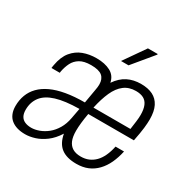

<svg xmlns="http://www.w3.org/2000/svg" viewBox="-164 -875 1025 1039"><g transform="rotate(30 348.0 -355.5)"><path d="M125 12Q97 12 75 5.5Q53 -1 37 -14Q21 -27 12.5 -47.5Q4 -68 4 -95Q4 -132 16 -164Q28 -196 52.5 -221Q77 -246 114.5 -263.5Q152 -281 203.5 -290Q255 -299 320 -299L335 -386Q337 -395 338 -405Q339 -415 339 -422Q339 -456 318.5 -473.5Q298 -491 249 -491Q205 -491 179.5 -475.5Q154 -460 141.5 -435Q129 -410 123 -379L122 -370H70Q70 -373 71 -378.5Q72 -384 73 -390Q83 -446 109.5 -478Q136 -510 173.5 -524Q211 -538 256 -538Q308 -538 343 -519.5Q378 -501 386 -460Q414 -501 450.5 -519.5Q487 -538 534 -538Q578 -538 608 -523Q638 -508 654 -476.5Q670 -445 670 -394Q670 -372 666.5 -340.5Q663 -309 652 -254H367Q361 -221 358 -193Q355 -165 355 -143Q355 -105 365 -81.5Q375 -58 395 -46Q415 -34 446 -34Q473 -34 494.5 -43Q516 -52 533.5 -69.5Q551 -87 563.5 -114Q576 -141 583 -175H636Q627 -133 611 -98.5Q595 -64 571 -39Q547 -14 516 -1Q485 12 445 12Q384 12 350 -14Q316 -40 306 -96Q280 -55 248.5 -31.5Q217 -8 185 2Q153 12 125 12ZM136 -35Q159 -35 185 -44.5Q211 -54 234.5 -73Q258 -92 275.5 -121.5Q293 -151 300 -190L312 -254Q223 -253 168 -236Q113 -219 87.5 -185.5Q62 -152 62 -105Q62 -81 70.5 -65.5Q79 -50 96 -42.5Q113 -35 136 -35ZM374 -298H605Q609 -326 612 -349.5Q615 -373 615 -391Q615 -426 605.5 -448.5Q596 -471 577 -481Q558 -491 529 -491Q486 -491 456 -468Q426 -445 406.5 -401.5Q387 -358 374 -298ZM377 -591 469 -723H530V-719L424 -591Z"/></g></svg>

Font: Archivo Condensed ExtraLight
Style: Italic
Weight: 250
Width: 3
Italic angle: -10°
Designer: Hector Gatti
Foundry: Omnibus-Type
Version: Version 2.001